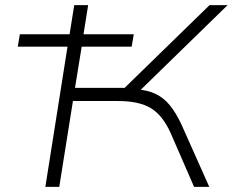

<svg xmlns="http://www.w3.org/2000/svg" viewBox="-20 -725 903 745"><path d="M156 0 242 -544H49L57 -592H250L268 -705H322L304 -592H499L491 -544H297L271 -384H490L445 -366L793 -705H863L507 -358L505 -379Q552 -376 584 -360.5Q616 -345 639.5 -316Q663 -287 684 -242L792 0H733L642 -209Q611 -278 565 -305.5Q519 -333 439 -333H263L210 0Z"/></svg>

Font: Nunito Sans 7pt Expanded ExtraLight
Style: Italic
Weight: 250
Width: 7
Italic angle: -9°
Designer: Vernon Adams
Foundry: Vernon Adams
Version: Version 3.101;gftools[0.9.27]